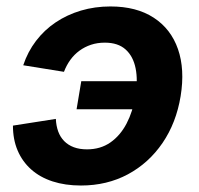

<svg xmlns="http://www.w3.org/2000/svg" viewBox="-20 -570 623 601"><path d="M233.4 10.7Q184.1 10.7 144.5 -2.2Q105 -15.1 77.4 -39.8Q49.8 -64.5 35.2 -98.9Q20.5 -133.3 20.5 -176.8L154.8 -197.8Q155.8 -176.3 162.1 -158.7Q168.5 -141.1 180.9 -128.4Q193.4 -115.7 211.2 -109.1Q229 -102.5 252.4 -102.5Q294.4 -102.5 325.4 -124Q356.4 -145.5 376.2 -183.3Q396 -221.2 403.8 -269.5Q412.1 -318.4 404.5 -356Q397 -393.6 373.3 -415Q349.6 -436.5 308.1 -436.5Q284.7 -436.5 264.9 -429.9Q245.1 -423.3 228.8 -411.4Q212.4 -399.4 200.2 -382.6Q188 -365.7 180.2 -345.2L52.7 -365.7Q66.9 -408.2 92.8 -442.1Q118.7 -476.1 154.3 -500Q189.9 -523.9 233.4 -536.9Q276.9 -549.8 325.7 -549.8Q407.2 -549.8 461.2 -514.6Q515.1 -479.5 537.1 -416.3Q559.1 -353 545.4 -269Q531.7 -185.5 488.8 -122.6Q445.8 -59.6 380.4 -24.4Q314.9 10.7 233.4 10.7ZM404.3 -228H219.7L234.4 -315.9H418.9Z"/></svg>

Font: Inter 16pt
Style: Bold Italic
Weight: 700
Italic angle: -9.3988°
Version: Version 4.001;git-66647c0bb